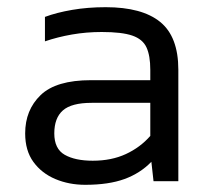

<svg xmlns="http://www.w3.org/2000/svg" viewBox="-20 -504 581 534"><path d="M217 10Q172 10 134 -6Q96 -22 73 -53.5Q50 -85 50 -133Q50 -198 93 -239.5Q136 -281 233 -281H398V-310Q398 -349 387.5 -372Q377 -395 348 -405Q319 -415 263 -415Q220 -415 180 -408Q140 -401 105 -389V-457Q137 -469 180.5 -476.5Q224 -484 274 -484Q375 -484 425.5 -443Q476 -402 476 -310V0H407L401 -54Q370 -22 326 -6Q282 10 217 10ZM238 -57Q290 -57 330 -75.5Q370 -94 398 -126V-218H235Q179 -218 155 -197Q131 -176 131 -133Q131 -90 160 -73.5Q189 -57 238 -57Z"/></svg>

Font: Kanit Light
Style: Regular
Weight: 300
Designer: Katatrad Team
Foundry: CadsonDemak
Version: Version 2.000; ttfautohint (v1.8.3)